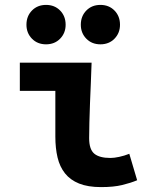

<svg xmlns="http://www.w3.org/2000/svg" viewBox="-20 -752 640 784"><path d="M393 12Q339 12 303 -2.5Q267 -17 245.5 -44Q224 -71 215 -109Q206 -147 206 -194V-381H61V-496H354Q353 -457 351 -414.5Q349 -372 347.5 -330.5Q346 -289 345 -252Q344 -215 344 -188Q344 -142 365 -124.5Q386 -107 431 -107Q446 -107 467 -111.5Q488 -116 508 -124L540 -16Q514 -5 479 3.5Q444 12 393 12ZM168 -571Q133 -571 110.5 -594Q88 -617 88 -651Q88 -686 110.5 -709Q133 -732 168 -732Q203 -732 225.5 -709Q248 -686 248 -651Q248 -617 225.5 -594Q203 -571 168 -571ZM390 -571Q355 -571 332.5 -594Q310 -617 310 -651Q310 -686 332.5 -709Q355 -732 390 -732Q425 -732 447.5 -709Q470 -686 470 -651Q470 -617 447.5 -594Q425 -571 390 -571Z"/></svg>

Font: Source Code Pro
Style: Bold
Weight: 700
Monospace: yes
Designer: Paul D. Hunt, Teo Tuominen
Foundry: Adobe Systems Incorporated
Version: Version 2.030;PS 1.000;hotconv 16.6.51;makeotf.lib2.5.65220